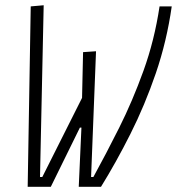

<svg xmlns="http://www.w3.org/2000/svg" viewBox="-20 -718 680 738"><path d="M282.7 0 293 -227.5H287.1L175.3 0H86.4L98.1 -693.4L147.9 -697.8L133.8 -37.6H142.6L295.4 -341.8L299.3 -517.6L349.1 -521L330.1 -37.6H338.9Q386.7 -124.5 438 -226.8Q489.3 -329.1 531.5 -446Q573.7 -563 593.3 -693.4H640.1Q621.1 -559.6 578.9 -436.3Q536.6 -313 481.4 -203.4Q426.3 -93.8 368.2 0Z"/></svg>

Font: Cascadia Code NF ExtraLight
Style: Italic
Weight: 200
Italic angle: -10°
Monospace: yes
Designer: Aaron Bell
Foundry: Saja Typeworks
Version: Version 2404.023; ttfautohint (v1.8.4)